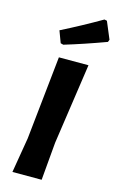

<svg xmlns="http://www.w3.org/2000/svg" viewBox="-135 -954 625 1009"><g transform="rotate(15 177.5 -449.5)"><path d="M302 -899 316 -896 355 -803 350 -790Q230 -746 127 -715L112 -719L88 -783Q197 -838 302 -899ZM283 -645 219 -206 201 0H42L74 -191L122 -645Z"/></g></svg>

Font: Alegreya Sans SC ExtraBold
Style: Italic
Weight: 800
Italic angle: -7°
Designer: Juan Pablo del Peral
Foundry: Huerta Tipografica
Version: Version 2.007